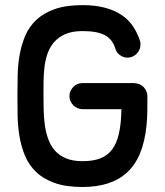

<svg xmlns="http://www.w3.org/2000/svg" viewBox="-20 -729 642 748"><path d="M525.9 -568.8Q527.3 -562 527.3 -555.7Q527.3 -544.4 522.9 -534.9Q518.6 -525.4 511.7 -518.8Q504.9 -512.2 495.6 -508.3Q486.3 -504.4 476.6 -504.4Q468.3 -504.4 460.4 -507.3Q452.6 -510.3 446 -515.1Q439.5 -520 435.1 -526.9Q430.7 -533.7 428.7 -541.5Q422.9 -559.6 412.8 -572Q402.8 -584.5 387.9 -592.3Q373 -600.1 351.6 -604Q330.1 -607.9 301.3 -607.9Q261.2 -607.9 234.6 -596.2Q208 -584.5 190.9 -564.9Q173.8 -545.4 165 -519.8Q156.2 -494.1 153.1 -466.3Q149.9 -438.5 149.7 -410.4Q149.4 -382.3 149.4 -357.9Q149.4 -329.6 150.1 -299.3Q150.9 -269 154.8 -240.7Q158.7 -212.4 168 -187Q177.2 -161.6 193.8 -142.6Q210.4 -123.5 236.8 -112.3Q263.2 -101.1 301.3 -101.1Q343.3 -101.1 371.6 -112.3Q399.9 -123.5 417.5 -147.5Q435.1 -171.4 443.6 -210Q452.1 -248.5 453.1 -303.7H301.3Q291 -303.7 281.7 -307.9Q272.5 -312 265.6 -318.8Q258.8 -325.7 254.6 -335Q250.5 -344.2 250.5 -354.5Q250.5 -365.2 254.6 -374.3Q258.8 -383.3 265.6 -390.4Q272.5 -397.5 281.7 -401.4Q291 -405.3 301.3 -405.3H503.9V-404.8Q513.7 -404.8 523.2 -400.9Q532.7 -397 539.3 -390.1Q545.9 -383.3 550 -374Q554.2 -364.7 554.2 -354.5Q554.2 -326.7 554 -297.9Q553.7 -269 550.8 -240.2Q544.4 -177.2 525.6 -131.8Q506.8 -86.4 475.3 -57.4Q443.8 -28.3 400.1 -14.4Q356.4 -0.5 301.3 -0.5Q236.3 -0.5 192.4 -16.4Q148.4 -32.2 120.4 -59.3Q92.3 -86.4 77.4 -122.3Q62.5 -158.2 55.9 -197.8Q49.3 -237.3 48.6 -278.6Q47.9 -319.8 47.9 -357.9Q47.9 -395.5 48.8 -436.3Q49.8 -477.1 56.6 -515.9Q63.5 -554.7 78.4 -589.8Q93.3 -625 121.6 -651.6Q149.9 -678.2 193.4 -693.6Q236.8 -709 301.3 -709Q351.6 -709 389.6 -698.7Q427.7 -688.5 454.8 -669.9Q481.9 -651.4 499 -625.2Q516.1 -599.1 525.9 -568.8Z"/></svg>

Font: TGL 0-17
Style: Regular
Weight: 400
Designer: Peter Wiegel
Foundry: Peter Wiegel
Version: Version 1.003 2010